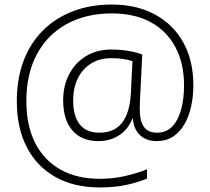

<svg xmlns="http://www.w3.org/2000/svg" viewBox="-20 -729 925 845"><path d="M831 -353Q831 -304 821 -259.5Q811 -215 791 -181Q771 -147 741 -127.5Q711 -108 669 -108Q624 -108 596 -134.5Q568 -161 565 -207H563Q542 -157 502.5 -132.5Q463 -108 413 -108Q339 -108 298.5 -155Q258 -202 258 -288Q258 -352 284.5 -402.5Q311 -453 358.5 -482Q406 -511 470 -511Q509 -511 544.5 -505Q580 -499 606 -489L598 -325Q597 -307 596 -287.5Q595 -268 595 -250Q595 -196 613.5 -170.5Q632 -145 671 -145Q712 -145 738 -172Q764 -199 777 -246.5Q790 -294 790 -353Q790 -450 752 -521.5Q714 -593 643 -631.5Q572 -670 472 -670Q359 -670 274 -623.5Q189 -577 142.5 -490.5Q96 -404 96 -284Q96 -177 134.5 -100.5Q173 -24 245.5 17Q318 58 420 58Q474 58 527 46.5Q580 35 627 16V57Q584 75 532 85.5Q480 96 420 96Q306 96 224 50Q142 4 98 -81Q54 -166 54 -283Q54 -382 83.5 -460.5Q113 -539 168.5 -594.5Q224 -650 301 -679.5Q378 -709 472 -709Q581 -709 661.5 -665.5Q742 -622 786.5 -542.5Q831 -463 831 -353ZM302 -287Q302 -218 331 -181.5Q360 -145 417 -145Q483 -145 517 -188.5Q551 -232 556 -318L563 -460Q544 -466 521 -469.5Q498 -473 470 -473Q418 -473 380 -449Q342 -425 322 -383Q302 -341 302 -287Z"/></svg>

Font: Noto Sans Syriac Eastern ExtraLight
Style: Regular
Weight: 250
Designer: Patrick Giasson and the Monotype Design Team
Foundry: Monotype Imaging Inc.
Version: Version 3.001